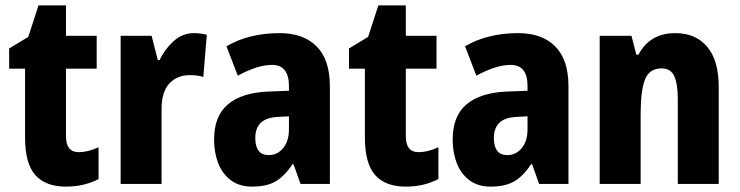

<svg xmlns="http://www.w3.org/2000/svg" viewBox="-20 -683 2747 713"><path d="M272 -118Q290 -118 308 -122.5Q326 -127 346 -136V-18Q321 -5 291 2.5Q261 10 225 10Q149 10 111 -33Q73 -76 73 -173V-428H14V-503L85 -546L123 -663H225V-550H339V-428H225V-177Q225 -118 272 -118Z M700 -560Q723 -560 748 -554L735 -397Q716 -404 685 -404Q638 -404 609 -373Q580 -342 580 -278V0H428V-550H543L566 -460H573Q590 -498 623.5 -529Q657 -560 700 -560Z M1018 -560Q1107 -560 1156 -510.5Q1205 -461 1205 -363V0H1096L1070 -73H1066Q1038 -30 1004.5 -10Q971 10 916 10Q869 10 837.5 -13.5Q806 -37 790.5 -76.5Q775 -116 775 -165Q775 -252 826.5 -295.5Q878 -339 976 -343L1053 -346V-364Q1053 -442 990 -442Q937 -442 863 -402L821 -511Q861 -535 911 -547.5Q961 -560 1018 -560ZM1014 -249Q969 -247 948.5 -227Q928 -207 928 -171Q928 -107 978 -107Q1010 -107 1031.5 -133Q1053 -159 1053 -203V-251Z M1534 -118Q1552 -118 1570 -122.5Q1588 -127 1608 -136V-18Q1583 -5 1553 2.5Q1523 10 1487 10Q1411 10 1373 -33Q1335 -76 1335 -173V-428H1276V-503L1347 -546L1385 -663H1487V-550H1601V-428H1487V-177Q1487 -118 1534 -118Z M1904 -560Q1993 -560 2042 -510.5Q2091 -461 2091 -363V0H1982L1956 -73H1952Q1924 -30 1890.5 -10Q1857 10 1802 10Q1755 10 1723.5 -13.5Q1692 -37 1676.5 -76.5Q1661 -116 1661 -165Q1661 -252 1712.5 -295.5Q1764 -339 1862 -343L1939 -346V-364Q1939 -442 1876 -442Q1823 -442 1749 -402L1707 -511Q1747 -535 1797 -547.5Q1847 -560 1904 -560ZM1900 -249Q1855 -247 1834.5 -227Q1814 -207 1814 -171Q1814 -107 1864 -107Q1896 -107 1917.5 -133Q1939 -159 1939 -203V-251Z M2488 -560Q2563 -560 2606 -509.5Q2649 -459 2649 -360V0H2497V-315Q2497 -371 2484 -400Q2471 -429 2437 -429Q2392 -429 2375.5 -388.5Q2359 -348 2359 -256V0H2207V-550H2325L2343 -480H2351Q2393 -560 2488 -560Z"/></svg>

Font: Noto Sans Devanagari Condensed ExtraBold
Style: Regular
Weight: 800
Width: 3
Designer: Jelle Bosma - Monotype Design Team
Foundry: Monotype Imaging Inc.
Version: Version 2.004; ttfautohint (v1.8.4.7-5d5b)